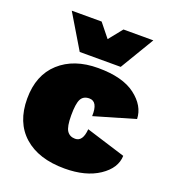

<svg xmlns="http://www.w3.org/2000/svg" viewBox="-135 -831 841 942"><g transform="rotate(20 285.5 -360.0)"><path d="M504 -730 398 -553H184L78 -730H234L291 -659L348 -730ZM297 -510Q425 -510 492 -459Q559 -408 561 -340L349 -278Q352 -355 307 -355Q276 -355 263.5 -331.5Q251 -308 251 -247Q251 -187 265.5 -166Q280 -145 308 -145Q348 -145 353 -211L559 -147Q557 -82 488 -36Q419 10 309 10Q173 10 96.5 -58Q20 -126 20 -250Q20 -373 95.5 -441.5Q171 -510 297 -510Z"/></g></svg>

Font: Elaine Sans Black
Style: Regular
Weight: 900
Designer: Wei Huang
Foundry: Wei Huang
Version: Version 2.001;December 24, 2019;FontCreator 12.0.0.2547 64-b